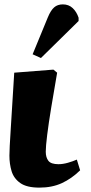

<svg xmlns="http://www.w3.org/2000/svg" viewBox="-20 -843 415 877"><path d="M160 14Q102 14 72.5 -7Q43 -28 33 -61Q23 -94 23 -132Q23 -162 29 -252.5Q35 -343 45 -511L224 -525L241 -511Q226 -425 214 -352Q202 -279 195.5 -226.5Q189 -174 189 -150Q189 -124 201 -108.5Q213 -93 247 -93Q267 -93 290 -99.5Q313 -106 331 -114L346 -65Q307 -27 262.5 -6.5Q218 14 160 14ZM167 -578 129 -595 199 -765Q212 -796 227.5 -809.5Q243 -823 267 -823Q294 -823 312 -806Q330 -789 339 -762V-747Z"/></svg>

Font: Literata 36pt ExtraBold
Style: Italic
Weight: 800
Italic angle: -2°
Designer: Latin by Veronika Burian and Jose Scaglione. Greek by Irene Vlachou. Cyrillic by Vera Evstafieva
Foundry: TypeTogether
Version: Version 3.002